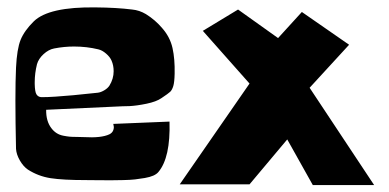

<svg xmlns="http://www.w3.org/2000/svg" viewBox="-20 -501 1077 532"><path d="M283.2 -263.7Q294.9 -282.7 294.9 -303.7Q294.9 -319.8 289.1 -333Q284.7 -343.3 273.9 -352.5Q263.2 -361.8 252.4 -364.3Q220.2 -372.1 185.1 -372.1Q157.7 -372.1 129.9 -366.7Q114.7 -363.8 100.8 -351.1Q86.9 -338.4 82.5 -323.2Q76.2 -297.9 76.2 -273.4V-268.1Q76.7 -247.1 80.8 -240Q85 -232.9 93.3 -231.9Q106.9 -231.4 133.3 -233.2Q159.7 -234.9 182.4 -237.1Q205.1 -239.3 227.5 -241.7Q250 -244.1 251 -244.1Q259.3 -245.1 268.8 -250.7Q278.3 -256.3 283.2 -263.7ZM429.2 -423.3Q451.2 -398.4 458 -367.9Q464.8 -337.4 463.9 -296.9Q463.4 -273.4 460.2 -262.7Q457 -252 451.7 -246.8Q446.3 -241.7 427.2 -229Q413.1 -219.2 386 -213.6Q358.9 -208 338.9 -207L318.8 -206.5L107.9 -196.8Q107.4 -165 122.6 -145.5Q128.9 -137.2 137 -132.1Q145 -127 155.3 -125Q165.5 -123 172.9 -122.3Q180.2 -121.6 193.1 -121.6Q206.1 -121.6 212.4 -121.1Q260.7 -118.2 283.2 -128.9Q291 -132.8 293.7 -139.9Q296.4 -147 294.9 -152.3L293.9 -157.7L449.7 -164.1Q452.6 -64.5 418.9 -24.4Q414.1 -18.6 404.8 -14.4Q395.5 -10.3 381.3 -7.8Q367.2 -5.4 354.2 -3.9Q341.3 -2.4 321 -2Q300.8 -1.5 287.6 -1.5Q274.4 -1.5 251.5 -1.7Q228.5 -2 218.3 -2Q154.3 -2 120.1 -7.3Q85.9 -12.7 57.1 -31.2Q44.4 -40 34.9 -56.6Q25.4 -73.2 24.4 -88.4Q21 -242.2 24.4 -313.5Q26.9 -365.2 37.1 -390.6Q47.4 -416 73.7 -441.9Q115.2 -482.4 245.1 -480.5Q303.2 -480 346.2 -474.6Q366.2 -472.7 384.3 -461.9Q410.2 -445.8 429.2 -423.3Z M671.4 -269.5 542 -415.5 639.6 -474.6 750.5 -395.5 816.4 -467.8 947.3 -377 837.9 -257.8 1016.6 11.7H846.7L775.9 -114.7L671.4 9.8H478Z"/></svg>

Font: Some Time Later
Style: Regular
Weight: 400
Version: Version 003.300